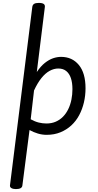

<svg xmlns="http://www.w3.org/2000/svg" viewBox="-20 -910 675 1320"><path d="M89 390Q70 390 58 383Q46 376 49 361L202 -862Q204 -877 214.5 -883.5Q225 -890 246 -890Q271 -890 281 -882.5Q291 -875 288 -859L233 -415Q260 -455 288.5 -477.5Q317 -500 345 -509.5Q373 -519 400 -519Q476 -519 522 -463.5Q568 -408 568 -303Q568 -253 557 -206Q546 -159 524.5 -118.5Q503 -78 470.5 -48Q438 -18 395.5 -0.5Q353 17 301 17Q270 17 240 8Q210 -1 183 -16L134 364Q133 377 122 383.5Q111 390 89 390ZM191 -90Q220 -74 246.5 -67.5Q273 -61 299 -61Q335 -61 363.5 -73.5Q392 -86 413.5 -108Q435 -130 449.5 -160Q464 -190 471 -225Q478 -260 478 -297Q478 -341 467.5 -372.5Q457 -404 435.5 -421.5Q414 -439 381 -439Q351 -439 321.5 -423Q292 -407 265 -373.5Q238 -340 214 -288Z"/></svg>

Font: Playwrite GB J
Style: Italic
Weight: 400
Italic angle: -7.01216°
Designer: Veronika Burian, José Scaglione
Foundry: TypeTogether
Version: Version 1.002